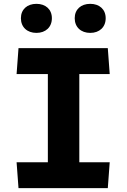

<svg xmlns="http://www.w3.org/2000/svg" viewBox="-20 -981 660 1001"><path d="M76.5 0H542L552 -135H393.5V-595H552L542 -730H76.5L66.5 -595H229.5V-135H66.5ZM89 -886C89 -839.5 121.5 -809.5 170 -809.5C218 -809.5 250.5 -839.5 250.5 -886C250.5 -932 218 -961 170 -961C121.5 -961 89 -932 89 -886ZM369.5 -886C369.5 -839.5 402 -809.5 450.5 -809.5C498.5 -809.5 531 -839.5 531 -886C531 -932 498.5 -961 450.5 -961C402 -961 369.5 -932 369.5 -886Z"/></svg>

Font: Monaspace Argon ExtraBold
Style: Bold
Weight: 800
Designer: Riley Cran & the Lettermatic Team
Foundry: Lettermatic
Version: Version 1.000 (Monaspace Argon)